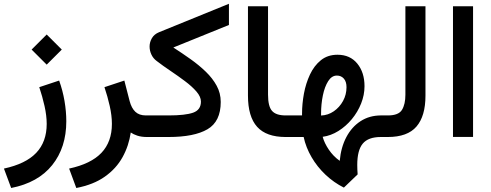

<svg xmlns="http://www.w3.org/2000/svg" viewBox="-35 -710 2542 995"><path d="M207 -531.2 285.2 -453.1 207 -375 128.9 -453.1ZM22.9 264.2 -14.6 163.6Q98.6 139.2 152.8 82Q207 24.9 207 -67.9Q207 -110.8 195.8 -160.6Q184.6 -210.4 168.5 -258.3L271.5 -292.5Q290 -241.2 299.3 -186.8Q308.6 -132.3 308.6 -81.5Q308.6 54.2 235.6 145.5Q162.6 236.8 22.9 264.2Z M726.1 0Q697.8 0 676.5 -7.1Q655.3 -14.2 642.6 -23.4Q632.8 45.4 600.1 104.5Q567.4 163.6 508.5 205.3Q449.7 247.1 360.4 264.2L323.2 163.6Q436.5 139.2 490.7 82Q544.9 24.9 544.9 -67.9Q544.9 -110.8 533.7 -160.6Q522.5 -210.4 506.3 -258.3L609.4 -292.5L636.7 -186.5Q646.5 -149.4 666.5 -130.6Q686.5 -111.8 720.7 -111.8H739.3V0Z M863.3 -463.9Q908.7 -434.6 952.4 -403.6Q996.1 -372.6 1031.5 -338.4Q1066.9 -304.2 1087.9 -265.6Q1108.9 -227.1 1108.9 -181.6Q1108.9 -80.1 1040 -40Q971.2 0 838.9 0H719.7V-111.8H838.4Q925.8 -111.8 966.1 -126.2Q1006.3 -140.6 1006.3 -183.6Q1006.3 -208.5 983.2 -235.4Q960 -262.2 923.8 -289.3Q887.7 -316.4 848.4 -342.8Q809.1 -369.1 776.9 -394Q758.8 -407.2 749.5 -427.5Q740.2 -447.8 740.2 -468.8Q740.2 -491.7 752.2 -512.2Q764.2 -532.7 789.1 -543L1151.4 -690.4V-580.6Z M1250 -677.7H1354V-219.7Q1354 -158.7 1374.8 -135.3Q1395.5 -111.8 1445.3 -111.8H1457.5V0H1445.3Q1345.2 0 1297.6 -52.7Q1250 -105.5 1250 -214.8Z M1438 0V-111.8H1530.3V-121.6Q1530.3 -171.4 1540 -224.6Q1549.8 -277.8 1571.3 -323.7Q1592.8 -369.6 1627.9 -397.9Q1663.1 -426.3 1713.9 -426.3Q1779.3 -426.3 1816.7 -380.4Q1854 -334.5 1854 -263.2Q1854 -217.8 1836.4 -173.6Q1818.8 -129.4 1788.3 -92.5Q1757.8 -55.7 1718.8 -31.2Q1679.7 -6.8 1637.2 -1Q1646 31.7 1669.4 66.2Q1692.9 100.6 1725.6 123.5Q1731.9 53.7 1759.8 0.7Q1787.6 -52.2 1833.5 -82Q1879.4 -111.8 1939.5 -111.8H1955.6V0H1938.5Q1873.5 0 1845 34.2Q1816.4 68.4 1816.4 145Q1816.4 156.2 1816.9 168.7Q1817.4 181.2 1818.4 193.8L1747.1 262.2Q1695.3 236.3 1652.1 195.6Q1608.9 154.8 1579.6 104.5Q1550.3 54.2 1538.6 0ZM1710.9 -318.4Q1684.1 -318.4 1665.8 -289.6Q1647.5 -260.7 1638.2 -215.6Q1628.9 -170.4 1628.9 -121.6V-111.3Q1665 -112.8 1694.8 -133.3Q1724.6 -153.8 1742.7 -186.8Q1760.7 -219.7 1760.7 -258.3Q1760.7 -287.1 1746.8 -302.7Q1732.9 -318.4 1710.9 -318.4Z M1936 -111.8H1975.1Q2030.8 -111.8 2048.3 -140.9Q2065.9 -169.9 2065.9 -219.2V-677.7H2169.9V-214.4Q2169.9 -108.4 2123.3 -54.2Q2076.7 0 1974.6 0H1936Z M2416.5 -677.7V-0.5H2312.5V-677.7Z"/></svg>

Font: Vazirmatn UI NL Medium
Style: Regular
Weight: 500
Designer: Saber Rastikerdar
Foundry: Saber Rastikerdar
Version: Version 33.003